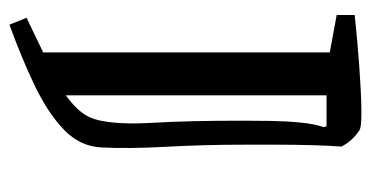

<svg xmlns="http://www.w3.org/2000/svg" viewBox="-214 -438 803 416"><g transform="rotate(90 188.0 -230.5)"><path d="M263 -607Q274 -600 283.5 -589.5Q293 -579 298 -568Q296 -540 295 -503.5Q294 -467 294 -428.5Q294 -390 294 -356Q294 -270 298.5 -189Q303 -108 300 -49Q298 -2 261.5 33Q225 68 165.5 96.5Q106 125 34 151L19 114Q40 104 58.5 95Q77 86 94 78V-543L13 -558V-597Q70 -603 125 -607Q180 -611 218.5 -611.5Q257 -612 263 -607ZM254 -536H187V29Q209 13 222.5 -3.5Q236 -20 241 -42Q251 -86 246.5 -160.5Q242 -235 242 -355Q242 -382 242.5 -415Q243 -448 246 -479Q249 -510 256 -530Z"/></g></svg>

Font: Grenze Gotisch
Style: Regular
Weight: 400
Designer: Renata Polastri
Foundry: Omnibus-Type
Version: Version 1.001